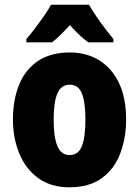

<svg xmlns="http://www.w3.org/2000/svg" viewBox="-20 -786 592 816"><path d="M516 -278Q516 -201 491.5 -135Q467 -69 413.5 -29.5Q360 10 275 10Q196 10 142.5 -29Q89 -68 62 -133.5Q35 -199 35 -278Q35 -361 61 -425.5Q87 -490 141 -526.5Q195 -563 277 -563Q348 -563 402 -529.5Q456 -496 486 -432.5Q516 -369 516 -278ZM208 -277Q208 -203 224 -165Q240 -127 276 -127Q313 -127 328 -165Q343 -203 343 -278Q343 -352 328 -389Q313 -426 276 -426Q240 -426 224 -389Q208 -352 208 -277ZM358 -766Q377 -733 405 -694Q433 -655 462 -620V-606H355Q337 -619 318 -637Q299 -655 277 -679Q254 -654 235.5 -636Q217 -618 201 -606H92V-620Q107 -637 127.5 -664Q148 -691 167.5 -719Q187 -747 197 -766Z"/></svg>

Font: Noto Sans Kannada Condensed Black
Style: Regular
Weight: 900
Width: 3
Designer: Jelle Bosma - Monotype Design Team
Foundry: Monotype Imaging Inc.
Version: Version 2.005; ttfautohint (v1.8.4.7-5d5b)